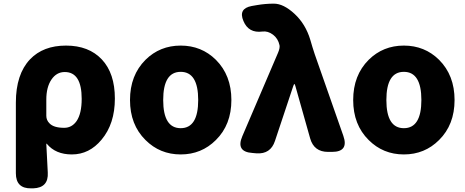

<svg xmlns="http://www.w3.org/2000/svg" viewBox="-20 -833 2552 1053"><path d="M152 200Q67 202 67 117V-270Q67 -426 145 -508Q217 -583 342 -583Q467 -583 538.5 -507Q610 -431 610 -292.5Q610 -154 537 -67Q470 14 374 14Q285 14 237 -44Q234 -48 234 -43L242 113Q247 197 162 200ZM332 -132Q374 -132 400 -169Q428 -210 428 -291Q428 -438 335 -438Q290 -438 262 -396.5Q234 -355 234 -287V-198Q234 -174 251 -157Q274 -132 332 -132Z M778 -65Q693 -149 693 -284.5Q693 -420 778 -505Q857 -583 971 -583Q1085 -583 1164 -505Q1249 -420 1249 -284.5Q1249 -149 1164 -65Q1085 14 971 14Q857 14 778 -65ZM875 -284.5Q875 -130 971 -130Q1067 -130 1067 -284.5Q1067 -439 971 -439Q875 -439 875 -284.5Z M1488 -60Q1464 13 1387 8L1365 6Q1272 0 1309 -86L1505 -544Q1516 -570 1513 -585Q1505 -622 1477 -643Q1449 -664 1419 -660Q1343 -650 1315 -718Q1286 -786 1360 -800L1389 -805Q1435 -813 1482 -813Q1535 -813 1595.5 -757Q1656 -701 1682 -614Q1693 -575 1706 -536L1863 -88Q1894 0 1801 0H1779Q1702 0 1681 -74L1600 -361Q1597 -372 1594.5 -372Q1592 -372 1588 -360Z M2002 -65Q1917 -149 1917 -284.5Q1917 -420 2002 -505Q2081 -583 2195 -583Q2309 -583 2388 -505Q2473 -420 2473 -284.5Q2473 -149 2388 -65Q2309 14 2195 14Q2081 14 2002 -65ZM2099 -284.5Q2099 -130 2195 -130Q2291 -130 2291 -284.5Q2291 -439 2195 -439Q2099 -439 2099 -284.5Z"/></svg>

Font: Resource Han Rounded KR Heavy
Style: Regular
Weight: 900
Designer: Cyano Hao (round all glyphs); Ryoko NISHIZUKA 西塚涼子 (kana, bopomofo & ideographs); Paul D. Hunt (Latin, Greek & Cyrillic)
Foundry: Cyano Hao
Version: 0.990